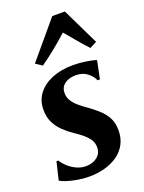

<svg xmlns="http://www.w3.org/2000/svg" viewBox="-156 -892 730 975"><g transform="rotate(-20 209.0 -405.0)"><path d="M371.5 -435H358.5Q351 -456.5 325.8 -476.8Q300.5 -497 263 -497Q240.5 -497 221.5 -490Q202.5 -483 191 -468.8Q179.5 -454.5 179 -432.5Q178.5 -410 189.5 -391Q200.5 -372 220.2 -355Q240 -338 266 -320Q294.5 -299.5 318.5 -277.8Q342.5 -256 357.2 -228Q372 -200 372 -161Q372 -118.5 355 -86.5Q338 -54.5 307.8 -33Q277.5 -11.5 237.5 -0.5Q197.5 10.5 151.5 10.5Q121.5 10.5 89.8 5Q58 -0.5 33.2 -8.5Q8.5 -16.5 -1 -24L22 -120H32.5Q42 -103 60.8 -85.5Q79.5 -68 104 -56.5Q128.5 -45 155 -45Q176.5 -45 196 -52.8Q215.5 -60.5 228 -76.2Q240.5 -92 240.5 -116.5Q240.5 -139.5 228.8 -157.8Q217 -176 196.5 -193Q176 -210 149.5 -227.5Q125.5 -244 102.5 -265.8Q79.5 -287.5 64.2 -317.5Q49 -347.5 49 -387.5Q49 -437.5 76.8 -473.8Q104.5 -510 153.5 -530Q202.5 -550 267.5 -550Q292.5 -550 318 -547Q343.5 -544 363.2 -539.8Q383 -535.5 391.5 -532ZM123.5 -600 88.5 -623 254 -820H322L418.5 -621L381 -601.5Q354.5 -629 328.5 -660.5Q302.5 -692 276 -723Q241.5 -691.5 202.8 -660Q164 -628.5 123.5 -600Z"/></g></svg>

Font: Merriweather 60pt
Style: Bold Italic
Weight: 700
Italic angle: -7.8°
Version: Version 2.101